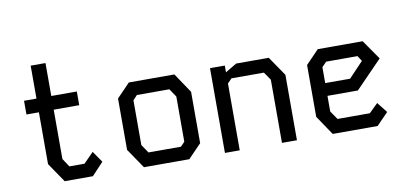

<svg xmlns="http://www.w3.org/2000/svg" viewBox="-70 -974 2540 1200"><g transform="rotate(-10 1200.0 -374.0)"><path d="M171 -748H265V-539H427V-452H265V-139L300 -86H396L459 -150L508 -79L434 0H255L171 -123V-452H92V-539H171Z M757 -538H1046L1130 -413V-87L1046 0H758L673 -125V-451ZM766 -139 802 -86H1008L1034 -113V-400L999 -452H793L766 -423Z M1272 -538V0H1366V-424L1393 -452H1599L1634 -401V0H1729V-415L1645 -538H1438L1366 -495V-538Z M1956 -538 1873 -452V-123L1956 0H2241L2315 -76L2263 -142L2207 -87H2002L1965 -141V-240H2158L2327 -414L2241 -538ZM1965 -422 1994 -452H2193L2215 -418L2123 -321H1965Z"/></g></svg>

Font: Kode Mono Medium
Style: Regular
Weight: 500
Monospace: yes
Designer: Isa Ozler
Foundry: Kadena LLC
Version: Version 1.206;gftools[0.9.28]